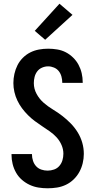

<svg xmlns="http://www.w3.org/2000/svg" viewBox="-20 -1005 515 1033"><path d="M236 8Q211 8 186.5 4Q162 0 139.5 -10.5Q117 -21 98 -37.5Q79 -54 66.5 -76Q54 -98 48 -122.5Q42 -147 42 -171V-176H152V-174Q152 -157 157.5 -140Q163 -123 174.5 -110.5Q186 -98 202.5 -92.5Q219 -87 236 -87Q254 -87 271 -93Q288 -99 299.5 -112.5Q311 -126 316 -143Q321 -160 321 -178Q321 -202 311 -225Q301 -248 284.5 -266Q268 -284 248 -298Q228 -312 207.5 -325.5Q187 -339 167.5 -353.5Q148 -368 130.5 -385.5Q113 -403 98.5 -422.5Q84 -442 73.5 -464Q63 -486 57.5 -510Q52 -534 52 -558Q52 -583 57.5 -607.5Q63 -632 74 -654Q85 -676 103 -694Q121 -712 143 -723Q165 -734 189.5 -738.5Q214 -743 239 -743Q263 -743 287.5 -739Q312 -735 333.5 -724Q355 -713 373 -695.5Q391 -678 402.5 -656.5Q414 -635 419.5 -611Q425 -587 425 -563V-559H315V-561Q315 -577 310.5 -593.5Q306 -610 296 -622.5Q286 -635 270.5 -641.5Q255 -648 239 -648Q222 -648 206 -641Q190 -634 180 -620.5Q170 -607 166 -590.5Q162 -574 162 -558Q162 -527 177 -499.5Q192 -472 215 -452Q238 -432 264.5 -416Q291 -400 315 -381.5Q339 -363 360.5 -341Q382 -319 398 -293Q414 -267 422.5 -237.5Q431 -208 431 -177Q431 -152 425 -127Q419 -102 407 -80Q395 -58 376.5 -40Q358 -22 335 -11Q312 0 287 4Q262 8 236 8ZM223 -791 167 -839 300 -985 370 -925Z"/></svg>

Font: Iosevka QP
Style: Bold
Weight: 700
Designer: Belleve Invis
Foundry: Belleve Invis
Version: Version 20.0.0; ttfautohint (v1.8.4)